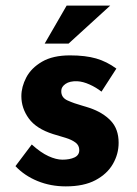

<svg xmlns="http://www.w3.org/2000/svg" viewBox="-20 -654 487 683"><path d="M214 9Q160 9 113.5 -10Q67 -29 35 -63L93 -140Q125 -111 152.5 -98.5Q180 -86 202 -86Q228 -86 245 -94Q262 -102 262 -120Q262 -137 248.5 -147Q235 -157 214 -163.5Q193 -170 169 -177Q109 -196 82.5 -232.5Q56 -269 56 -312Q56 -345 73.5 -378.5Q91 -412 129.5 -434.5Q168 -457 229 -457Q284 -457 322 -446Q360 -435 394 -410L341 -328Q322 -343 298.5 -353.5Q275 -364 255 -365Q228 -366 213 -355.5Q198 -345 198 -331Q197 -307 220.5 -296.5Q244 -286 273 -278Q280 -276 286.5 -274Q293 -272 299 -270Q346 -254 374 -224.5Q402 -195 402 -146Q402 -106 381.5 -70.5Q361 -35 319.5 -13Q278 9 214 9ZM372 -634 224 -499H139L217 -634Z"/></svg>

Font: Reem Kufi Ink
Style: Bold
Weight: 700
Designer: Khaled Hosny
Version: Version 1.002